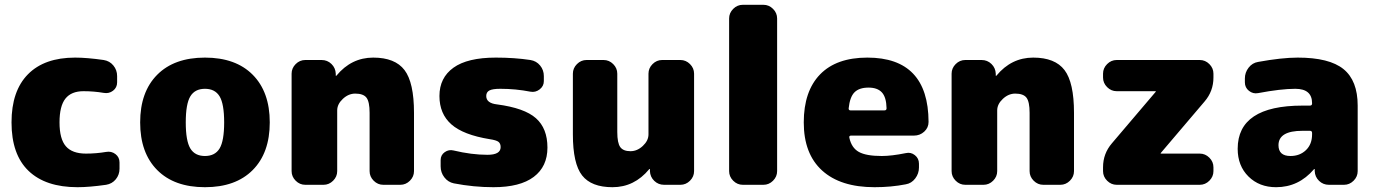

<svg xmlns="http://www.w3.org/2000/svg" viewBox="-20 -770 5735 800"><path d="M422 -137Q444 -141 461 -128Q478 -115 478 -93V-67Q478 -42 462.5 -23Q447 -4 422 0Q352 10 303 10Q170 10 99 -58Q28 -126 28 -260Q28 -391 96.5 -460.5Q165 -530 293 -530Q342 -530 412 -520Q437 -516 452.5 -497Q468 -478 468 -453V-427Q468 -405 451 -392Q434 -379 412 -383Q371 -390 328 -390Q277 -390 252.5 -359Q228 -328 228 -260Q228 -191 254.5 -160.5Q281 -130 338 -130Q381 -130 422 -137Z M773 -151.5Q792 -120 834 -120Q876 -120 895 -151.5Q914 -183 914 -260Q914 -337 895 -368.5Q876 -400 834 -400Q792 -400 773 -368.5Q754 -337 754 -260Q754 -183 773 -151.5ZM635 -458.5Q706 -530 834 -530Q962 -530 1033 -458.5Q1104 -387 1104 -260Q1104 -133 1033 -61.5Q962 10 834 10Q706 10 635 -61.5Q564 -133 564 -260Q564 -387 635 -458.5Z M1705 -300V-57Q1705 -34 1688 -17Q1671 0 1648 0H1577Q1554 0 1537 -17Q1520 -34 1520 -57V-300Q1520 -346 1507 -363Q1494 -380 1460 -380Q1432 -380 1408.5 -358Q1385 -336 1385 -310V-57Q1385 -34 1368 -17Q1351 0 1328 0H1252Q1229 0 1212 -17Q1195 -34 1195 -57V-463Q1195 -486 1212 -503Q1229 -520 1252 -520H1320Q1344 -520 1361 -503.5Q1378 -487 1379 -463V-455Q1379 -454 1380 -454Q1382 -454 1382 -455Q1444 -530 1535 -530Q1626 -530 1665.5 -478Q1705 -426 1705 -300Z M2051 -335Q2165 -320 2213 -277.5Q2261 -235 2261 -155Q2261 -76 2204 -33Q2147 10 2036 10Q1954 10 1871 -6Q1847 -11 1831.5 -31Q1816 -51 1816 -77V-103Q1816 -124 1833 -136Q1850 -148 1870 -143Q1945 -125 2011 -125Q2066 -125 2066 -157Q2066 -172 2057 -179Q2048 -186 2021 -190Q1910 -208 1860.5 -252Q1811 -296 1811 -370Q1811 -446 1869.5 -488Q1928 -530 2046 -530Q2124 -530 2190 -520Q2215 -516 2230.5 -497Q2246 -478 2246 -453V-432Q2246 -411 2228.5 -397.5Q2211 -384 2190 -388Q2129 -400 2065 -400Q2032 -400 2019 -393Q2006 -386 2006 -370Q2006 -340 2051 -335Z M2815 -520Q2838 -520 2855 -503Q2872 -486 2872 -463V-57Q2872 -34 2855 -17Q2838 0 2815 0H2747Q2723 0 2706 -16.5Q2689 -33 2688 -57V-65Q2688 -66 2687 -66Q2685 -66 2685 -65Q2623 10 2532 10Q2444 10 2405.5 -39Q2367 -88 2367 -210V-463Q2367 -486 2384 -503Q2401 -520 2424 -520H2495Q2518 -520 2535 -503Q2552 -486 2552 -463V-220Q2552 -174 2564.5 -157Q2577 -140 2607 -140Q2635 -140 2658.5 -162Q2682 -184 2682 -210V-463Q2682 -486 2699 -503Q2716 -520 2739 -520Z M3161 -750Q3184 -750 3201 -733Q3218 -716 3218 -693V-57Q3218 -34 3201 -17Q3184 0 3161 0H3075Q3052 0 3035 -17Q3018 -34 3018 -57V-693Q3018 -716 3035 -733Q3052 -750 3075 -750Z M3665 -310Q3674 -310 3674 -319Q3673 -365 3654.5 -385Q3636 -405 3599 -405Q3560 -405 3540.5 -385.5Q3521 -366 3516 -318Q3516 -310 3524 -310ZM3594 -530Q3848 -530 3849 -262Q3849 -238 3831 -221.5Q3813 -205 3788 -205H3526Q3517 -205 3519 -196Q3528 -154 3558.5 -137Q3589 -120 3654 -120Q3695 -120 3754 -132Q3775 -137 3792 -123.5Q3809 -110 3809 -88V-72Q3809 -47 3793.5 -26.5Q3778 -6 3754 -2Q3693 10 3624 10Q3482 10 3405.5 -59.5Q3329 -129 3329 -260Q3329 -390 3397 -460Q3465 -530 3594 -530Z M4455 -300V-57Q4455 -34 4438 -17Q4421 0 4398 0H4327Q4304 0 4287 -17Q4270 -34 4270 -57V-300Q4270 -346 4257 -363Q4244 -380 4210 -380Q4182 -380 4158.5 -358Q4135 -336 4135 -310V-57Q4135 -34 4118 -17Q4101 0 4078 0H4002Q3979 0 3962 -17Q3945 -34 3945 -57V-463Q3945 -486 3962 -503Q3979 -520 4002 -520H4070Q4094 -520 4111 -503.5Q4128 -487 4129 -463V-455Q4129 -454 4130 -454Q4132 -454 4132 -455Q4194 -530 4285 -530Q4376 -530 4415.5 -478Q4455 -426 4455 -300Z M4979 -520Q5002 -520 5019 -503Q5036 -486 5036 -463V-447Q5036 -390 4999 -347L4817 -133Q4816 -132 4816 -131Q4816 -130 4817 -130H4979Q5002 -130 5019 -113Q5036 -96 5036 -73V-57Q5036 -34 5019 -17Q5002 0 4979 0H4633Q4610 0 4593 -17Q4576 -34 4576 -57V-73Q4576 -130 4613 -173L4795 -387Q4796 -388 4796 -389Q4796 -390 4795 -390H4633Q4610 -390 4593 -407Q4576 -424 4576 -447V-463Q4576 -486 4593 -503Q4610 -520 4633 -520Z M5447 -210V-216Q5447 -225 5438 -225H5407Q5307 -225 5307 -165Q5307 -120 5357 -120Q5396 -120 5421.5 -144.5Q5447 -169 5447 -210ZM5387 -530Q5519 -530 5578 -482Q5637 -434 5637 -330V-57Q5637 -34 5620 -17Q5603 0 5580 0H5517Q5493 0 5476 -16.5Q5459 -33 5458 -57V-65Q5458 -66 5457 -66Q5456 -66 5455 -65Q5391 10 5297 10Q5227 10 5182 -34.5Q5137 -79 5137 -150Q5137 -330 5407 -330H5438Q5447 -330 5447 -339V-340Q5447 -400 5377 -400Q5317 -400 5222 -382Q5201 -378 5184 -391.5Q5167 -405 5167 -427V-443Q5167 -468 5182.5 -488Q5198 -508 5222 -512Q5321 -530 5387 -530Z"/></svg>

Font: Rounded Mplus 1c Black
Style: Regular
Weight: 900
Version: Version 1.059.20150529